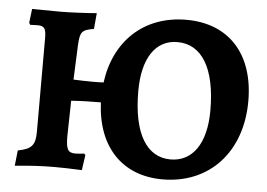

<svg xmlns="http://www.w3.org/2000/svg" viewBox="-49 -718 1104 794"><g transform="rotate(5 503.0 -321.0)"><path d="M694 -654C518 -654 398 -540 375 -366C359 -365 343 -365 327 -365C302 -365 276 -366 250 -367L256 -511C259 -566 266 -575 316 -583L322 -649C275 -645 206 -642 173 -642L54 -643L47 -585L52 -577L82 -578C111 -578 118 -568 118 -526V-139C118 -83 103 -66 46 -55L39 9C102 3 149 0 203 0C237 0 273 1 317 3L326 -60L321 -66C313 -65 298 -63 284 -63C253 -63 245 -77 245 -132L248 -279C289 -282 330 -283 371 -283C379 -100 484 12 652 12C847 12 978 -130 978 -341C978 -536 871 -654 694 -654ZM678 -73C579 -73 521 -167 521 -343C521 -481 575 -559 665 -559C766 -559 825 -465 825 -289C825 -151 769 -73 678 -73Z"/></g></svg>

Font: Alegreya SC
Style: Bold
Weight: 700
Designer: Juan Pablo del Peral
Foundry: Huerta Tipografica
Version: Version 2.007;PS 002.007;hotconv 1.0.88;makeotf.lib2.5.64775